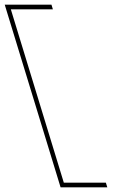

<svg xmlns="http://www.w3.org/2000/svg" viewBox="-182 -688 507 822"><path d="M28.3 -668H38.3L44.4 -648H34.4H-135.6L91.2 94H261.2H271.2L277.4 114H267.4H87.4H77.4L74.3 104L-158.7 -658L-161.7 -668H-151.7Z"/></svg>

Font: Nordica Plus
Style: NordicaClassicUltLtCondOpObl
Weight: 300
Version: Version 1.01